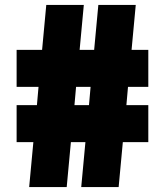

<svg xmlns="http://www.w3.org/2000/svg" viewBox="-20 -760 670 780"><path d="M582.5 -407H500L493.5 -333H582.5V-182.5H479L462 0H310L327 -182.5H268L251 0H98.5L115.5 -182.5H47.5V-333H130L136.5 -407H47.5V-557.5H151L168 -740H320.5L303.5 -557.5H362.5L379.5 -740H531.5L514.5 -557.5H582.5ZM341.5 -333 348 -407H289L282.5 -333Z"/></svg>

Font: Encode Sans SemiCondensed Black
Style: Regular
Weight: 900
Width: 4
Designer: Multiple Designers
Foundry: Impallari Type
Version: Version 2.000